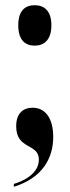

<svg xmlns="http://www.w3.org/2000/svg" viewBox="-20 -560 270 736"><path d="M113 -385C147 -385 177 -405 177 -463C177 -521 147 -540 113 -540C78 -540 50 -521 50 -463C50 -405 78 -385 113 -385ZM33 145V156C143 122 184 46 184 -35C184 -105 155 -147 105 -147C69 -147 42 -126 42 -76C42 15 129 -12 129 52C129 105 71 134 33 145Z"/></svg>

Font: Noto Serif Display ExtraCondensed ExtraBold
Style: Regular
Weight: 800
Width: 2
Designer: Monotype Design Team
Foundry: Monotype Imaging Inc.
Version: Version 2.009